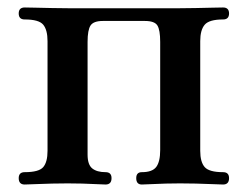

<svg xmlns="http://www.w3.org/2000/svg" viewBox="-20 -493 662 513"><path d="M46 0Q30 0 30 -17Q30 -33 46 -33Q84 -33 95.5 -46.5Q107 -60 107 -90V-383Q107 -413 95.5 -427Q84 -441 46 -441Q30 -441 30 -457Q30 -473 46 -473Q53 -473 74 -472.5Q95 -472 119.5 -471.5Q144 -471 161 -471H461Q479 -471 503 -471.5Q527 -472 548 -472.5Q569 -473 576 -473Q592 -473 592 -457Q592 -441 576 -441Q539 -441 527 -427Q515 -413 515 -383V-90Q515 -60 527 -46.5Q539 -33 576 -33Q592 -33 592 -17Q592 0 576 0Q569 0 548 -1Q527 -2 503 -2.5Q479 -3 461 -3Q444 -3 423 -2.5Q402 -2 384.5 -1Q367 0 359 0Q344 0 344 -17Q344 -33 359 -33Q387 -33 397.5 -47Q408 -61 408 -92V-381Q408 -413 400.5 -425Q393 -437 367 -437H255Q230 -437 222 -425Q214 -413 214 -381V-80Q214 -53 226.5 -43Q239 -33 262 -33Q278 -33 278 -17Q278 0 262 0Q255 0 237.5 -1Q220 -2 199.5 -2.5Q179 -3 161 -3Q144 -3 119.5 -2.5Q95 -2 74 -1Q53 0 46 0Z"/></svg>

Font: Zen Antique Soft
Style: Regular
Weight: 400
Designer: Yoshimichi Ohira
Foundry: Positype
Version: Version 1.001